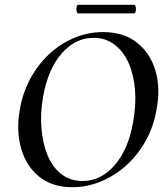

<svg xmlns="http://www.w3.org/2000/svg" viewBox="-20 -770 694 802"><path d="M282 12Q199 12 144.5 -31.5Q90 -75 68.5 -149Q47 -223 63 -313Q75 -383 107 -442Q139 -501 186 -544.5Q233 -588 290.5 -612Q348 -636 410 -636Q496 -636 551.5 -592.5Q607 -549 629 -476Q651 -403 634 -313Q621 -238 586.5 -178Q552 -118 504 -76Q456 -34 399 -11Q342 12 282 12ZM325 -14Q401 -14 458.5 -79.5Q516 -145 536 -260Q549 -331 544 -394Q539 -457 517.5 -506Q496 -555 458.5 -583.5Q421 -612 371 -612Q294 -612 237 -546Q180 -480 160 -366Q148 -298 153 -235Q158 -172 178.5 -122Q199 -72 236 -43Q273 -14 325 -14ZM307 -714Q302 -714 300 -723Q298 -732 300 -741Q302 -750 307 -750H539Q545 -750 547 -741Q549 -732 547 -723Q545 -714 539 -714Z"/></svg>

Font: Cormorant SemiBold
Style: Italic
Weight: 600
Italic angle: -10°
Designer: Christian Thalmann (Catharsis Fonts)
Foundry: Catharsis Fonts
Version: Version 4.000